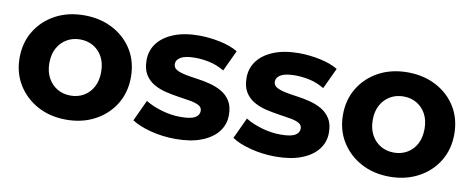

<svg xmlns="http://www.w3.org/2000/svg" viewBox="-53 -771 2479 1004"><g transform="rotate(10 1186.0 -269.0)"><path d="M328 8Q242 8 175.5 -28Q109 -64 70.5 -126.5Q32 -189 32 -269Q32 -350 70.5 -412.5Q109 -475 175.5 -510.5Q242 -546 328 -546Q413 -546 480 -510.5Q547 -475 585 -413Q623 -351 623 -269Q623 -189 585 -126.5Q547 -64 480 -28Q413 8 328 8ZM328 -120Q367 -120 398 -138Q429 -156 447 -189.5Q465 -223 465 -269Q465 -316 447 -349Q429 -382 398 -400Q367 -418 328 -418Q289 -418 258 -400Q227 -382 208.5 -349Q190 -316 190 -269Q190 -223 208.5 -189.5Q227 -156 258 -138Q289 -120 328 -120Z M908 8Q839 8 775.5 -8.5Q712 -25 675 -50L727 -162Q764 -139 814.5 -124.5Q865 -110 914 -110Q968 -110 990.5 -123Q1013 -136 1013 -159Q1013 -178 995.5 -187.5Q978 -197 949 -202Q920 -207 885.5 -212Q851 -217 816 -225.5Q781 -234 752 -251Q723 -268 705.5 -297Q688 -326 688 -372Q688 -423 717.5 -462Q747 -501 803 -523.5Q859 -546 937 -546Q992 -546 1049 -534Q1106 -522 1144 -499L1092 -388Q1053 -411 1013.5 -419.5Q974 -428 937 -428Q885 -428 861 -414Q837 -400 837 -378Q837 -358 854.5 -348Q872 -338 901 -332Q930 -326 964.5 -321.5Q999 -317 1034 -308Q1069 -299 1097.5 -282.5Q1126 -266 1144 -237.5Q1162 -209 1162 -163Q1162 -113 1132 -74.5Q1102 -36 1045.5 -14Q989 8 908 8Z M1439 8Q1370 8 1306.5 -8.5Q1243 -25 1206 -50L1258 -162Q1295 -139 1345.5 -124.5Q1396 -110 1445 -110Q1499 -110 1521.5 -123Q1544 -136 1544 -159Q1544 -178 1526.5 -187.5Q1509 -197 1480 -202Q1451 -207 1416.5 -212Q1382 -217 1347 -225.5Q1312 -234 1283 -251Q1254 -268 1236.5 -297Q1219 -326 1219 -372Q1219 -423 1248.5 -462Q1278 -501 1334 -523.5Q1390 -546 1468 -546Q1523 -546 1580 -534Q1637 -522 1675 -499L1623 -388Q1584 -411 1544.5 -419.5Q1505 -428 1468 -428Q1416 -428 1392 -414Q1368 -400 1368 -378Q1368 -358 1385.5 -348Q1403 -338 1432 -332Q1461 -326 1495.5 -321.5Q1530 -317 1565 -308Q1600 -299 1628.5 -282.5Q1657 -266 1675 -237.5Q1693 -209 1693 -163Q1693 -113 1663 -74.5Q1633 -36 1576.5 -14Q1520 8 1439 8Z M2045 8Q1959 8 1892.5 -28Q1826 -64 1787.5 -126.5Q1749 -189 1749 -269Q1749 -350 1787.5 -412.5Q1826 -475 1892.5 -510.5Q1959 -546 2045 -546Q2130 -546 2197 -510.5Q2264 -475 2302 -413Q2340 -351 2340 -269Q2340 -189 2302 -126.5Q2264 -64 2197 -28Q2130 8 2045 8ZM2045 -120Q2084 -120 2115 -138Q2146 -156 2164 -189.5Q2182 -223 2182 -269Q2182 -316 2164 -349Q2146 -382 2115 -400Q2084 -418 2045 -418Q2006 -418 1975 -400Q1944 -382 1925.5 -349Q1907 -316 1907 -269Q1907 -223 1925.5 -189.5Q1944 -156 1975 -138Q2006 -120 2045 -120Z"/></g></svg>

Font: MOST Montserrat
Style: Bold
Weight: 700
Designer: Julieta Ulanovsky
Foundry: Julieta Ulanovsky
Version: Version 8.000;March 11, 2024;FontCreator 15.0.0.2926 64-bit